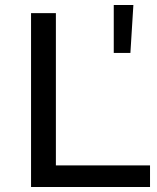

<svg xmlns="http://www.w3.org/2000/svg" viewBox="-20 -753 634 773"><path d="M105 -700V0H584V-87H205V-700ZM438 -733V-540H505L517 -733Z"/></svg>

Font: ICO Headline
Style: Regular
Weight: 500
Designer: Julieta Ulanovsky
Foundry: Julieta Ulanovsky
Version: Version 7.200